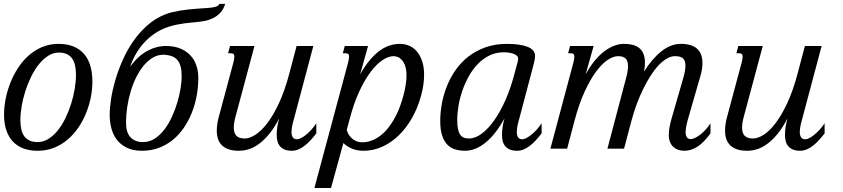

<svg xmlns="http://www.w3.org/2000/svg" viewBox="-20 -751 4258 970"><path d="M0.5 -172.4Q0.5 -210 8.5 -251.2Q16.6 -292.5 32.2 -332.3Q47.9 -372.1 71 -407.7Q94.2 -443.4 124.8 -470.5Q155.3 -497.6 193.1 -513.4Q231 -529.3 275.9 -529.3Q320.3 -529.3 352.5 -515.6Q384.8 -502 405.8 -477.1Q426.8 -452.1 436.8 -417Q446.8 -381.8 446.8 -338.9Q446.8 -301.3 439 -260.7Q431.2 -220.2 415.5 -181.2Q399.9 -142.1 376.5 -107.4Q353 -72.8 322.3 -46.4Q291.5 -20 253.4 -4.6Q215.3 10.7 169.9 10.7Q127.9 10.7 96.9 -1.5Q65.9 -13.7 44.9 -36.1Q23.9 -58.6 12.9 -90.3Q2 -122.1 0.5 -161.1ZM277.3 -485.4Q249 -485.4 223.6 -469.2Q198.2 -453.1 176.8 -426.5Q155.3 -399.9 137.9 -364.7Q120.6 -329.6 108.4 -291.7Q96.2 -253.9 89.6 -215.6Q83 -177.2 83 -144Q83 -119.1 87.4 -98.6Q91.8 -78.1 102.1 -63.7Q112.3 -49.3 128.9 -41.3Q145.5 -33.2 170.4 -33.2Q198.7 -33.2 224.4 -49.1Q250 -64.9 271.5 -91.6Q293 -118.2 310.1 -153.1Q327.1 -188 339.1 -225.8Q351.1 -263.7 357.4 -301.8Q363.8 -339.8 363.8 -373.5Q363.8 -398.4 359.4 -419.2Q355 -439.9 345 -454.6Q335 -469.2 318.4 -477.3Q301.8 -485.4 277.3 -485.4Z M813 -677.7Q829.1 -684.1 848.6 -689Q868.2 -693.8 888.9 -697.3Q909.7 -700.7 930.2 -702.9Q950.7 -705.1 969.2 -706.5Q987.8 -708 1002.7 -709Q1017.6 -710 1026.9 -710.4Q1054.7 -712.4 1069.6 -717Q1084.5 -721.7 1088.4 -731.4H1117.7Q1108.9 -703.1 1092.5 -686Q1076.2 -668.9 1056.2 -659.2Q1036.1 -649.4 1014.2 -645.3Q992.2 -641.1 971.2 -639.2Q960 -638.2 944.8 -636.7Q929.7 -635.3 912.6 -633.1Q895.5 -630.9 876.5 -627.2Q857.4 -623.5 838.4 -617.7Q770.5 -597.7 717.8 -545.4Q665 -493.2 637.7 -414.6Q677.7 -468.8 723.9 -493.7Q770 -518.6 818.4 -518.6Q858.4 -518.6 888.9 -506.6Q919.4 -494.6 940.2 -473.1Q960.9 -451.7 971.4 -422.1Q981.9 -392.6 981.9 -357.4Q981.9 -313 973.9 -268.6Q965.8 -224.1 949.7 -183.1Q933.6 -142.1 909.7 -106.7Q885.7 -71.3 854 -45.2Q822.3 -19 783 -4.2Q743.7 10.7 697.3 10.7Q654.8 10.7 624 -3.2Q593.3 -17.1 573.2 -41.5Q553.2 -65.9 543.7 -99.1Q534.2 -132.3 534.2 -171.4Q534.2 -205.1 541 -250.2Q547.9 -295.4 562.3 -345Q576.7 -394.5 598.9 -445.3Q621.1 -496.1 652.1 -541Q683.1 -585.9 723.1 -621.8Q763.2 -657.7 813 -677.7ZM815.4 -474.1Q813 -474.1 810.5 -474.4Q808.1 -474.6 805.7 -474.6Q777.3 -474.6 752.4 -460Q727.5 -445.3 706.5 -420.4Q685.5 -395.5 668.7 -361.8Q651.9 -328.1 640.4 -289.8Q628.9 -251.5 622.8 -210.7Q616.7 -169.9 616.7 -130.4Q616.7 -81.5 639.4 -57.4Q662.1 -33.2 701.7 -33.2Q734.9 -33.2 762.2 -51Q789.6 -68.8 811.3 -97.7Q833 -126.5 849.4 -162.6Q865.7 -198.7 876.5 -235.6Q887.2 -272.5 892.6 -306.2Q897.9 -339.8 897.9 -363.8Q897.9 -393.1 892.8 -413.3Q887.7 -433.6 877.2 -446.5Q866.7 -459.5 851.3 -465.8Q835.9 -472.2 815.4 -474.1Z M1265.6 -518.6 1170.9 -165.5Q1161.1 -130.4 1161.1 -106.4Q1161.1 -78.6 1174.3 -64.9Q1187.5 -51.3 1216.8 -51.3Q1239.7 -51.3 1269 -69.3Q1298.3 -87.4 1328.9 -126.7Q1359.4 -166 1388.7 -228.3Q1418 -290.5 1441.4 -378.4L1478.5 -518.6H1563L1466.8 -157.2Q1464.8 -150.4 1462.4 -141.4Q1460 -132.3 1457.8 -122.8Q1455.6 -113.3 1454.1 -103.3Q1452.6 -93.3 1452.6 -84.5Q1452.6 -68.8 1458.7 -58.1Q1464.8 -47.4 1481.4 -47.4Q1487.8 -47.4 1498.8 -52.5Q1509.8 -57.6 1523.2 -67.9Q1536.6 -78.1 1550.8 -93.3Q1564.9 -108.4 1578.1 -128.4V-77.1Q1563.5 -58.1 1548.6 -42Q1533.7 -25.9 1518.3 -14.2Q1502.9 -2.4 1487.1 4.2Q1471.2 10.7 1454.6 10.7Q1432.6 10.7 1417.7 4.4Q1402.8 -2 1394 -12.7Q1385.3 -23.4 1381.6 -38.1Q1377.9 -52.7 1377.9 -68.8Q1377.9 -89.8 1381.3 -111.6Q1384.8 -133.3 1390.6 -152.8Q1367.2 -107.9 1342.3 -76.9Q1317.4 -45.9 1291.5 -26.4Q1265.6 -6.8 1239.5 2Q1213.4 10.7 1187.5 10.7Q1157.7 10.7 1136.5 3.7Q1115.2 -3.4 1101.6 -16.6Q1087.9 -29.8 1081.5 -48.6Q1075.2 -67.4 1075.2 -90.8Q1075.2 -124 1085.9 -162.6L1158.7 -433.6Q1161.1 -443.8 1162.6 -451.4Q1164.1 -459 1164.1 -464.4Q1164.1 -474.6 1159.4 -478.3Q1154.8 -481.9 1146 -481.9H1132.3L1142.1 -518.6Z M1731.9 -95.7Q1733.9 -85.9 1739.7 -74.7Q1745.6 -63.5 1755.4 -54Q1765.1 -44.4 1779.1 -38.3Q1793 -32.2 1811 -32.2Q1840.8 -32.2 1871.1 -46.6Q1901.4 -61 1928.5 -90.1Q1955.6 -119.1 1978.8 -163.6Q2002 -208 2018.1 -268.1Q2026.4 -299.3 2030 -324.5Q2033.7 -349.6 2033.7 -369.6Q2033.7 -398.9 2027.1 -417.7Q2020.5 -436.5 2010.7 -447.5Q2001 -458.5 1989.7 -462.9Q1978.5 -467.3 1968.8 -467.3Q1941.9 -467.3 1911.6 -446.8Q1881.3 -426.3 1851.6 -386.5Q1821.8 -346.7 1794.7 -288.1Q1767.6 -229.5 1747.6 -153.3ZM1839.4 -518.6 1799.3 -374.5Q1823.2 -418 1848.4 -447.5Q1873.5 -477.1 1898.9 -495.4Q1924.3 -513.7 1950 -521.5Q1975.6 -529.3 2001 -529.3Q2025.9 -529.3 2048.1 -519.5Q2070.3 -509.8 2086.7 -490.2Q2103 -470.7 2112.8 -441.4Q2122.6 -412.1 2122.6 -373Q2122.6 -350.1 2119.1 -324Q2115.7 -297.9 2107.4 -268.1Q2090.8 -206.5 2061.8 -155.3Q2032.7 -104 1994.6 -67.1Q1956.5 -30.3 1911.4 -9.8Q1866.2 10.7 1817.4 10.7Q1781.7 10.7 1755.9 -1Q1730 -12.7 1714.8 -28.3L1652.3 198.7H1568.4L1738.3 -433.6Q1740.7 -443.8 1742.2 -451.4Q1743.7 -459 1743.7 -464.4Q1743.7 -474.6 1739 -478.3Q1734.4 -481.9 1725.6 -481.9H1711.9L1721.7 -518.6Z M2290 -145Q2290 -119.1 2293.5 -101.1Q2296.9 -83 2304 -72Q2311 -61 2322 -56.2Q2333 -51.3 2348.6 -51.3Q2381.3 -51.3 2414.6 -76.4Q2447.8 -101.6 2477.8 -144.5Q2507.8 -187.5 2533 -244.1Q2558.1 -300.8 2575.2 -363.8L2594.2 -434.1Q2597.7 -445.8 2597.7 -455.6Q2597.7 -463.4 2591.6 -469.2Q2585.4 -475.1 2575.2 -479Q2564.9 -482.9 2551.8 -484.9Q2538.6 -486.8 2523.9 -486.8Q2485.4 -486.8 2453.1 -470.9Q2420.9 -455.1 2394.8 -428.5Q2368.7 -401.9 2349.1 -366.9Q2329.6 -332 2316.4 -294.2Q2303.2 -256.3 2296.6 -217.8Q2290 -179.2 2290 -145ZM2204.1 -139.6Q2204.1 -183.1 2212.6 -229Q2221.2 -274.9 2238.8 -318.1Q2256.3 -361.3 2283.7 -399.9Q2311 -438.5 2348.6 -467Q2386.2 -495.6 2434.3 -512.5Q2482.4 -529.3 2541.5 -529.3Q2607.9 -529.3 2645.5 -514.4Q2683.1 -499.5 2683.1 -467.8Q2683.1 -459.5 2681.4 -450.2Q2679.7 -440.9 2677.2 -430.7L2605 -157.2Q2603 -150.4 2600.6 -141.4Q2598.1 -132.3 2595.9 -122.8Q2593.8 -113.3 2592.3 -103.3Q2590.8 -93.3 2590.8 -84.5Q2590.8 -68.8 2596.9 -58.1Q2603 -47.4 2619.6 -47.4Q2626 -47.4 2637 -52.5Q2647.9 -57.6 2661.4 -67.9Q2674.8 -78.1 2689 -93.3Q2703.1 -108.4 2716.3 -128.4V-77.1Q2701.7 -58.1 2686.8 -42Q2671.9 -25.9 2656.5 -14.2Q2641.1 -2.4 2625.2 4.2Q2609.4 10.7 2592.8 10.7Q2570.8 10.7 2555.9 4.4Q2541 -2 2532.2 -12.7Q2523.4 -23.4 2519.8 -38.1Q2516.1 -52.7 2516.1 -68.8Q2516.1 -89.8 2519.5 -111.6Q2522.9 -133.3 2528.8 -152.8Q2507.8 -114.7 2484.6 -84.5Q2461.4 -54.2 2436 -33Q2410.6 -11.7 2383.8 -0.5Q2356.9 10.7 2329.1 10.7Q2304.7 10.7 2282 4.6Q2259.3 -1.5 2241.9 -18.3Q2224.6 -35.2 2214.4 -64.2Q2204.1 -93.3 2204.1 -139.6Z M2876.5 -433.6Q2878.9 -443.8 2880.4 -451.4Q2881.8 -459 2881.8 -464.4Q2881.8 -474.6 2877.2 -478.3Q2872.6 -481.9 2863.8 -481.9H2850.1L2859.9 -518.6H2979L2938.5 -374.5Q2959 -412.6 2982.4 -441.7Q3005.9 -470.7 3030.8 -490Q3055.7 -509.3 3081.3 -519.3Q3106.9 -529.3 3131.3 -529.3Q3188 -529.3 3213.1 -505.1Q3238.3 -481 3238.3 -434.6Q3238.3 -413.6 3233.9 -389.6Q3275.4 -455.6 3322.3 -492.4Q3369.1 -529.3 3419.4 -529.3Q3528.8 -529.3 3528.8 -432.6Q3528.8 -418.5 3526.6 -402.6Q3524.4 -386.7 3519 -368.7L3458 -157.2Q3456.1 -150.4 3453.6 -141.6Q3451.2 -132.8 3449 -123Q3446.8 -113.3 3445.3 -103.3Q3443.8 -93.3 3443.8 -84.5Q3443.8 -65.4 3450.7 -56.9Q3457.5 -48.3 3468.8 -48.3Q3479 -48.3 3492.2 -54.7Q3505.4 -61 3519 -71.8Q3532.7 -82.5 3545.9 -97.2Q3559.1 -111.8 3569.3 -128.4V-77.1Q3536.6 -31.7 3504.4 -10.5Q3472.2 10.7 3437 10.7Q3420.4 10.7 3406 5.6Q3391.6 0.5 3381.1 -9.5Q3370.6 -19.5 3364.7 -34.4Q3358.9 -49.3 3358.9 -68.8Q3358.9 -89.8 3362.8 -109.9Q3366.7 -129.9 3372.1 -149.4L3433.6 -362.8Q3442.9 -396.5 3442.9 -419.4Q3442.9 -445.3 3430.2 -456.3Q3417.5 -467.3 3390.1 -467.3Q3369.6 -467.3 3348.4 -454.8Q3327.1 -442.4 3306.4 -420.2Q3285.6 -397.9 3266.1 -367.2Q3246.6 -336.4 3228.8 -300Q3210.9 -263.7 3196 -223.1Q3181.2 -182.6 3169.9 -140.1L3132.8 0H3048.8L3142.1 -353Q3147.5 -372.6 3150.1 -388.7Q3152.8 -404.8 3152.8 -417.5Q3152.8 -442.4 3141.1 -454.8Q3129.4 -467.3 3102.1 -467.3Q3079.1 -467.3 3050.5 -448.7Q3022 -430.2 2992.4 -390.6Q2962.9 -351.1 2934.1 -289.1Q2905.3 -227.1 2882.3 -140.1L2845.2 0H2760.7Z M3833.5 -518.6 3738.8 -165.5Q3729 -130.4 3729 -106.4Q3729 -78.6 3742.2 -64.9Q3755.4 -51.3 3784.7 -51.3Q3807.6 -51.3 3836.9 -69.3Q3866.2 -87.4 3896.7 -126.7Q3927.2 -166 3956.5 -228.3Q3985.8 -290.5 4009.3 -378.4L4046.4 -518.6H4130.9L4034.7 -157.2Q4032.7 -150.4 4030.3 -141.4Q4027.8 -132.3 4025.6 -122.8Q4023.4 -113.3 4022 -103.3Q4020.5 -93.3 4020.5 -84.5Q4020.5 -68.8 4026.6 -58.1Q4032.7 -47.4 4049.3 -47.4Q4055.7 -47.4 4066.7 -52.5Q4077.6 -57.6 4091.1 -67.9Q4104.5 -78.1 4118.7 -93.3Q4132.8 -108.4 4146 -128.4V-77.1Q4131.3 -58.1 4116.5 -42Q4101.6 -25.9 4086.2 -14.2Q4070.8 -2.4 4054.9 4.2Q4039.1 10.7 4022.5 10.7Q4000.5 10.7 3985.6 4.4Q3970.7 -2 3961.9 -12.7Q3953.1 -23.4 3949.5 -38.1Q3945.8 -52.7 3945.8 -68.8Q3945.8 -89.8 3949.2 -111.6Q3952.6 -133.3 3958.5 -152.8Q3935.1 -107.9 3910.2 -76.9Q3885.3 -45.9 3859.4 -26.4Q3833.5 -6.8 3807.4 2Q3781.2 10.7 3755.4 10.7Q3725.6 10.7 3704.3 3.7Q3683.1 -3.4 3669.4 -16.6Q3655.8 -29.8 3649.4 -48.6Q3643.1 -67.4 3643.1 -90.8Q3643.1 -124 3653.8 -162.6L3726.6 -433.6Q3729 -443.8 3730.5 -451.4Q3731.9 -459 3731.9 -464.4Q3731.9 -474.6 3727.3 -478.3Q3722.7 -481.9 3713.9 -481.9H3700.2L3710 -518.6Z"/></svg>

Font: Arian Grqi
Style: Italic
Weight: 400
Italic angle: -15°
Designer: Ruben Hakobyan (Tarumian)
Foundry: Ruben Hakobyan (Tarumian)
Version: Version 1.002